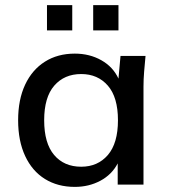

<svg xmlns="http://www.w3.org/2000/svg" viewBox="-20 -723 661 752"><path d="M273 9Q206 9 156 -22Q106 -53 78.5 -112Q51 -171 51 -252Q51 -333 78.5 -391.5Q106 -450 156 -481.5Q206 -513 273 -513Q331 -513 377 -487Q423 -461 444 -415L452 -504H550Q547 -473 544.5 -442.5Q542 -412 542 -383V0H441V-83Q418 -39 373 -15Q328 9 273 9ZM298 -70Q363 -70 402.5 -116Q442 -162 442 -252Q442 -342 402.5 -387.5Q363 -433 298 -433Q232 -433 192.5 -387.5Q153 -342 153 -252Q153 -162 192 -116Q231 -70 298 -70ZM345 -604V-703H444V-604ZM164 -604V-703H263V-604Z"/></svg>

Font: Mulish SemiBold
Style: Regular
Weight: 600
Designer: Vernon Adams
Foundry: Vernon Adams
Version: Version 3.603; ttfautohint (v1.8.3)